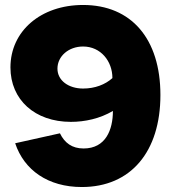

<svg xmlns="http://www.w3.org/2000/svg" viewBox="-20 -736 692 772"><path d="M41 -160C77 -52 173 16 309 16C506 16 625 -126 625 -354C625 -580 508 -716 314 -716C144 -716 22 -611 22 -465C22 -335 120 -246 265 -246C321 -246 382 -259 434 -290C434 -214 405 -139 316 -139C270 -139 240 -161 221 -200ZM432 -422C403 -396 362 -380 314 -380C256 -380 211 -412 211 -460C211 -510 256 -549 314 -549C385 -549 432 -490 432 -422Z"/></svg>

Font: Fixel Display Black
Style: Regular
Weight: 900
Designer: AlfaBravo + MacPaw
Foundry: Kyrylo Tkachov, Marchela Mozhyna, Serhii Makarenko, Maria Weinstein, Zakhar Kryvoshyya
Version: Version 1.211